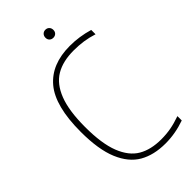

<svg xmlns="http://www.w3.org/2000/svg" viewBox="-278 -982 1064 1064"><g transform="rotate(-45 254.0 -449.5)"><path d="M54 -369Q54 -570.5 129 -659.8Q204 -749 348.5 -749Q421.5 -749 494.5 -727.5V-693.5Q457 -705.5 420.8 -710.8Q384.5 -716 345 -716Q260.5 -716 204.8 -683Q149 -650 119.5 -574Q90 -498 90 -371Q90 -241 120 -164.5Q150 -88 204.8 -56Q259.5 -24 340.5 -24Q380 -24 416 -30.5Q452 -37 494.5 -52V-18Q418.5 9 341 9Q250.5 9 187.2 -27.2Q124 -63.5 89 -147Q54 -230.5 54 -369ZM284.5 -876Q284.5 -890 293.2 -899Q302 -908 315.5 -908Q329 -908 337.8 -899Q346.5 -890 346.5 -876Q346.5 -862 337.8 -853.5Q329 -845 315.5 -845Q302 -845 293.2 -853.5Q284.5 -862 284.5 -876Z"/></g></svg>

Font: Encode Sans Semi Condensed Thin
Style: Regular
Weight: 250
Width: 4
Designer: Multiple Designers
Foundry: Impallari Type
Version: Version 2.000